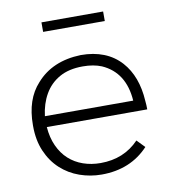

<svg xmlns="http://www.w3.org/2000/svg" viewBox="-79 -763 746 834"><g transform="rotate(-10 294.0 -346.0)"><path d="M303 2Q253 2 206.2 -14.5Q159.5 -31 123.5 -64Q87.5 -97 66.5 -145.8Q45.5 -194.5 45.5 -257V-261.5Q45.5 -375 106 -440.5Q176.5 -521 302.5 -525Q416.5 -525 480 -454.5Q538 -389.5 544.5 -280.5Q546.5 -261.5 546.5 -242.5H103.5Q107 -195.5 123.8 -158.8Q140.5 -122 167.5 -97.5Q194.5 -73 230.2 -60.5Q266 -48 307 -48Q410 -48 476.5 -117.5L510 -83Q430.5 2 303 2ZM493 -290.5Q484.5 -416.5 385.5 -460.5Q350.5 -475 302.5 -475Q241 -475 199.2 -451.2Q157.5 -427.5 133.8 -386Q110 -344.5 103.5 -290.5ZM431.5 -652.5H159.5V-694.5H431.5Z"/></g></svg>

Font: Argentum Novus Light
Style: Regular
Weight: 300
Designer: Julieta Ulanovsky (font) & Cristiano Sobral (main changes)
Foundry: Julieta Ulanovsky (font) & Cristiano Sobral (main changes)
Version: Version 3.00;November 27, 2020;FontCreator 13.0.0.2655 64-bi